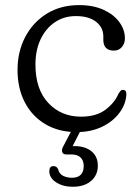

<svg xmlns="http://www.w3.org/2000/svg" viewBox="-20 -494 534 734"><path d="M457.5 -347.5Q457.5 -327.5 445.8 -314Q434 -300.5 415.5 -300.5Q375 -300.5 375 -342V-355Q375 -389 347.2 -410.8Q319.5 -432.5 270 -432.5Q224.5 -432.5 189.8 -409Q155 -385.5 135.2 -343.8Q115.5 -302 115.5 -247Q115.5 -152.5 164.8 -100.2Q214 -48 289.5 -48Q348.5 -48 383.8 -75Q419 -102 433 -136Q437.5 -143 441 -146.8Q444.5 -150.5 450 -150.5Q464 -150 463 -132Q461 -95.5 436.5 -62.5Q412 -29.5 369.8 -9.2Q327.5 11 273 11Q204.5 11 153.5 -19.2Q102.5 -49.5 74.8 -103Q47 -156.5 47 -226.5Q47 -296.5 76.5 -352.8Q106 -409 159 -441.8Q212 -474.5 282.5 -474.5Q336.5 -474.5 375.8 -456.5Q415 -438.5 436.2 -409.5Q457.5 -380.5 457.5 -347.5ZM260.5 -8.5H295L257.5 65Q260.5 64.5 264.5 64.5Q305 64.5 329.5 84.2Q354 104 354 139.5Q354 175.5 328 197.8Q302 220 258 220Q220.5 220 194.5 203Q168.5 186 168.5 160.5Q168.5 141 184.5 141Q197.5 141 202.5 154Q207 171.5 222 178.5Q237 185.5 255 185.5Q300 185.5 300 140Q300 120 288.2 108.2Q276.5 96.5 253 96.5H234Q221.5 96.5 218.2 88Q215 79.5 220 69Z"/></svg>

Font: Fraunces 9pt SuperSoft Light
Style: Regular
Weight: 300
Version: Version 1.000;[b76b70a41]